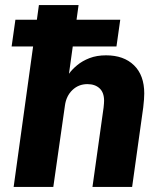

<svg xmlns="http://www.w3.org/2000/svg" viewBox="-20 -740 640 760"><path d="M34 0 111 -556H26L41 -662H126L134 -720H291L283 -662H456L441 -556H268L253 -448Q265 -465 285.5 -482Q306 -499 334.5 -510Q363 -521 400 -521Q470 -521 510.5 -481.5Q551 -442 551 -370Q551 -360 550 -346Q549 -332 547 -315L503 0H346L390 -314Q391 -323 391.5 -330Q392 -337 392 -341Q392 -374 374 -390.5Q356 -407 326 -407Q291 -407 266.5 -383.5Q242 -360 237 -322L191 0Z"/></svg>

Font: Chivo Mono Medium
Style: Bold Italic
Weight: 700
Italic angle: -8.05°
Monospace: yes
Version: Version 1.008